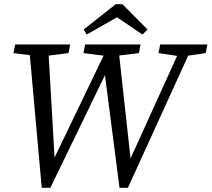

<svg xmlns="http://www.w3.org/2000/svg" viewBox="-20 -881 1004 911"><path d="M165 -614 44 -629 52 -670H313L305 -629L185 -614ZM178 10 117 -670H208L241 -96H221L230 -115L497 -670H540L603 -96H585L592 -113L845 -670H897L587 10H547L473 -563H497L489 -547L219 10ZM495 -614 376 -629 384 -670H647L639 -629L515 -614ZM833 -614 732 -629 740 -670H964L956 -629L852 -614ZM561 -861 680 -741 656 -717 497 -825H581L391 -717L377 -741L529 -861Z"/></svg>

Font: Source Serif 4
Style: Italic
Weight: 400
Italic angle: -12°
Designer: Frank Grießhammer
Foundry: Adobe Systems Incorporated
Version: Version 4.004;hotconv 1.0.116;makeotfexe 2.5.65601